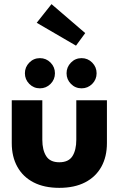

<svg xmlns="http://www.w3.org/2000/svg" viewBox="-20 -894 587 926"><path d="M184.1 -219.9Q184.1 -170.4 202.9 -140.9Q221.7 -111.4 265.9 -111.4Q310.7 -111.4 329.4 -140.9Q348 -170.4 348 -219.9V-410.5H495.7V-203.9Q495.7 -138.1 468.8 -89.6Q441.8 -41 390.5 -14.5Q339.2 12 265.9 12Q193 12 141.8 -14.5Q90.6 -41 63.7 -89.6Q36.7 -138.1 36.7 -203.9V-410.5H184.1ZM172.6 -613.6Q202.5 -613.6 223.8 -592.1Q245 -570.6 245 -540.6Q245 -510.6 223.8 -489.3Q202.5 -468 172.6 -468Q142.3 -468 121.2 -489.4Q100.1 -510.9 100.1 -540.6Q100.1 -570.4 121.2 -592Q142.3 -613.6 172.6 -613.6ZM373.6 -613.6Q403.4 -613.6 424.7 -592.1Q445.9 -570.6 445.9 -540.6Q445.9 -510.6 424.7 -489.3Q403.4 -468 373.6 -468Q343.2 -468 322.1 -489.4Q301 -510.9 301 -540.6Q301 -570.4 322.1 -592Q343.2 -613.6 373.6 -613.6ZM346.5 -673.8 157.1 -784.1 228.4 -874.1 391 -734.4Z"/></svg>

Font: League Spartan Extralight
Style: Regular
Weight: 200
Foundry: The League of Moveable Type
Version: Version 2.300; ttfautohint (v1.8.3)